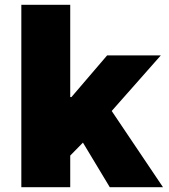

<svg xmlns="http://www.w3.org/2000/svg" viewBox="-20 -781 707 801"><path d="M69 -761H273V-376H278L427 -550H651L446 -318L660 0H438L326 -186L273 -132V0H69Z"/></svg>

Font: Nebula Sans Black
Style: Regular
Weight: 900
Designer: Paul D. Hunt for Adobe (as Source Sans)
Foundry: Nebula Entertainment & Broadcasting LLC
Version: Version 1.010